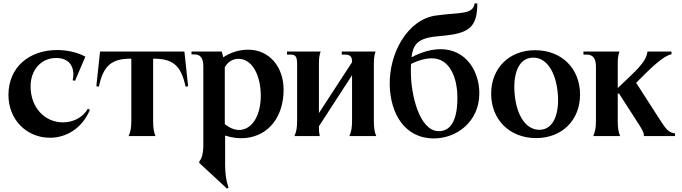

<svg xmlns="http://www.w3.org/2000/svg" viewBox="-20 -805 4034 1136"><path d="M276 10C369 10 464 -42 512 -155L500 -162C471 -110 413 -81 353 -81C245 -81 161 -168 161 -294C161 -392 224 -462 312 -462C400 -462 425 -397 410 -330L424 -327L485 -470C438 -495 379 -509 319 -509C153 -509 30 -408 30 -243C30 -98 136 10 276 10Z M741 0H900C890 -24 886 -48 886 -89V-458C1001 -458 1051 -420 1078 -292L1093 -295L1071 -500H572L550 -295L565 -292C592 -420 642 -458 757 -458V-94C757 -49 753 -27 741 0Z M1312 174V-3C1352 10 1392 15 1429 12C1577 -1 1658 -123 1658 -274C1658 -408 1575 -511 1448 -511C1398 -511 1346 -496 1301 -466L1292 -500H1113V-483H1131C1166 -483 1183 -461 1183 -413V66C1181 106 1175 130 1159 151V159L1323 311L1332 305C1317 261 1313 225 1312 174ZM1523 -238C1523 -138 1483 -43 1400 -36C1372 -35 1342 -45 1310 -71V-407C1328 -440 1358 -457 1391 -457C1474 -457 1523 -356 1523 -238Z M1722 0H1872C1867 -24 1867 -30 1867 -52V-58L2063 -360V-94C2063 -49 2059 -27 2047 0H2206C2196 -24 2192 -48 2192 -89V-427C2192 -462 2195 -479 2202 -500H2002V-482H2021C2050 -482 2063 -471 2063 -442V-437L1867 -136V-427C1867 -462 1870 -479 1877 -500H1678V-482H1697C1729 -482 1738 -472 1738 -423V-94C1738 -49 1734 -27 1722 0Z M2286 -300C2290 -135 2373 14 2547 14C2681 14 2816 -84 2816 -253C2816 -384 2737 -514 2587 -514C2534 -514 2475 -498 2415 -466C2425 -554 2462 -582 2586 -592C2752 -606 2804 -639 2804 -785H2788C2779 -716 2698 -733 2558 -713C2391 -689 2281 -490 2286 -300ZM2411 -380C2411 -397 2411 -413 2412 -427C2455 -448 2497 -460 2535 -460C2640 -460 2684 -348 2686 -238C2689 -102 2651 -27 2574 -29C2461 -32 2411 -244 2411 -380Z M3152 12C3306 12 3412 -95 3412 -245C3412 -399 3304 -508 3146 -508C2992 -508 2886 -401 2886 -251C2886 -97 2995 12 3152 12ZM3171 -37C3084 -37 3026 -139 3023 -285C3022 -397 3063 -464 3135 -464C3220 -465 3279 -364 3282 -218C3283 -106 3242 -37 3171 -37Z M3490 0H3649C3639 -24 3635 -48 3635 -89V-251H3643L3760 -69C3784 -31 3790 -19 3790 0H3974V-16C3936 -20 3921 -39 3877 -108L3744 -315L3795 -366C3867 -438 3920 -478 3953 -484V-500H3811C3806 -462 3785 -428 3721 -366L3635 -284V-427C3635 -462 3638 -479 3645 -500H3432V-482H3451C3488 -482 3506 -460 3506 -411V-94C3506 -49 3502 -27 3490 0Z"/></svg>

Font: Sinistre
Style: Bold
Weight: 700
Designer: Jules Durand
Foundry: Collletttivo
Version: Version 69.420;Glyphs 3.2 (3217)